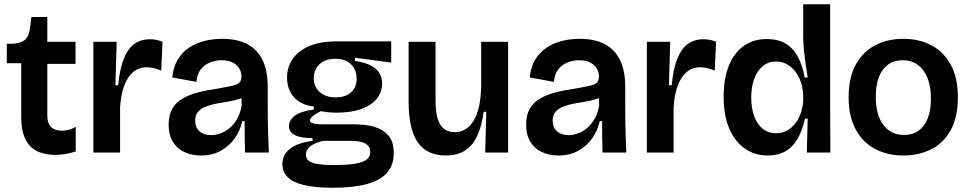

<svg xmlns="http://www.w3.org/2000/svg" viewBox="-20 -719 4569 905"><path d="M242 11Q160 11 120 -32.5Q80 -76 80 -167V-421H12V-513H43Q83 -516 100.5 -534Q118 -552 122 -591L128 -639H203V-522H336V-418H203V-175Q203 -137 221 -120Q239 -103 271 -103Q288 -103 305.5 -107.5Q323 -112 337 -122V-5Q309 4 285.5 7.5Q262 11 242 11Z M420 0V-264V-522H530L524 -317H537Q544 -393 563 -441Q582 -489 613 -511.5Q644 -534 687 -534Q700 -534 715 -531.5Q730 -529 746 -522L740 -386Q722 -394 704.5 -398Q687 -402 672 -402Q634 -402 607.5 -379.5Q581 -357 565.5 -315Q550 -273 546 -214V0Z M927 14Q885 14 850.5 -1.5Q816 -17 795.5 -49.5Q775 -82 775 -132Q775 -176 791.5 -205.5Q808 -235 839 -253.5Q870 -272 912 -283Q954 -294 1004 -301Q1050 -309 1074 -314.5Q1098 -320 1108 -329.5Q1118 -339 1118 -357Q1118 -392 1093 -413.5Q1068 -435 1024 -435Q997 -435 971 -425Q945 -415 927 -393Q909 -371 906 -333L792 -354Q797 -404 818 -438.5Q839 -473 871.5 -494.5Q904 -516 944 -526Q984 -536 1027 -536Q1098 -536 1145.5 -511Q1193 -486 1217.5 -436Q1242 -386 1242 -310V-214Q1242 -179 1242.5 -143Q1243 -107 1244.5 -71Q1246 -35 1247 0H1135Q1134 -35 1133.5 -71.5Q1133 -108 1133 -148H1122Q1112 -103 1086 -66.5Q1060 -30 1020 -8Q980 14 927 14ZM975 -82Q997 -82 1020 -90.5Q1043 -99 1063 -116Q1083 -133 1098 -159.5Q1113 -186 1119 -222L1118 -274L1144 -275Q1131 -261 1108 -253Q1085 -245 1057.5 -240.5Q1030 -236 1002 -231Q974 -226 951 -217Q928 -208 914 -192.5Q900 -177 900 -150Q900 -118 920.5 -100Q941 -82 975 -82Z M1549 166Q1462 166 1409.5 152.5Q1357 139 1334 114Q1311 89 1311 55Q1311 11 1346.5 -17.5Q1382 -46 1453 -55V-68Q1398 -68 1370 -82Q1342 -96 1342 -124Q1342 -152 1369 -173Q1396 -194 1459 -203V-217Q1399 -224 1366 -260.5Q1333 -297 1333 -354Q1333 -404 1360.5 -442.5Q1388 -481 1439.5 -502.5Q1491 -524 1564 -524H1824V-424L1653 -447V-432Q1723 -421 1752 -394Q1781 -367 1781 -326Q1781 -286 1756.5 -254.5Q1732 -223 1684 -205.5Q1636 -188 1566 -188Q1549 -188 1532 -189.5Q1515 -191 1492 -195Q1466 -182 1453.5 -171Q1441 -160 1441 -151Q1441 -144 1449.5 -140Q1458 -136 1471 -134.5Q1484 -133 1499 -133H1649Q1668 -133 1699 -130Q1730 -127 1761.5 -115Q1793 -103 1814.5 -75.5Q1836 -48 1836 3Q1836 59 1804.5 95Q1773 131 1709.5 148.5Q1646 166 1549 166ZM1552 59Q1620 59 1657.5 52Q1695 45 1710 31.5Q1725 18 1725 -2Q1725 -21 1715 -32Q1705 -43 1689.5 -48Q1674 -53 1658 -54Q1642 -55 1629 -55H1501Q1457 -43 1439.5 -27Q1422 -11 1422 10Q1422 31 1438 41Q1454 51 1483 55Q1512 59 1552 59ZM1562 -260Q1609 -260 1635 -284Q1661 -308 1661 -348Q1661 -390 1634.5 -416Q1608 -442 1561 -442Q1513 -442 1486 -416Q1459 -390 1459 -350Q1459 -323 1471.5 -303Q1484 -283 1507 -271.5Q1530 -260 1562 -260Z M2082 14Q1992 14 1949 -48.5Q1906 -111 1906 -240V-522H2033V-247Q2033 -168 2055 -132Q2077 -96 2124 -96Q2152 -96 2174.5 -110Q2197 -124 2213.5 -152Q2230 -180 2238.5 -220.5Q2247 -261 2248 -314V-522H2375V-235V0H2267L2272 -192H2260Q2250 -120 2227.5 -74.5Q2205 -29 2169 -7.5Q2133 14 2082 14Z M2612 14Q2570 14 2535.5 -1.5Q2501 -17 2480.5 -49.5Q2460 -82 2460 -132Q2460 -176 2476.5 -205.5Q2493 -235 2524 -253.5Q2555 -272 2597 -283Q2639 -294 2689 -301Q2735 -309 2759 -314.5Q2783 -320 2793 -329.5Q2803 -339 2803 -357Q2803 -392 2778 -413.5Q2753 -435 2709 -435Q2682 -435 2656 -425Q2630 -415 2612 -393Q2594 -371 2591 -333L2477 -354Q2482 -404 2503 -438.5Q2524 -473 2556.5 -494.5Q2589 -516 2629 -526Q2669 -536 2712 -536Q2783 -536 2830.5 -511Q2878 -486 2902.5 -436Q2927 -386 2927 -310V-214Q2927 -179 2927.5 -143Q2928 -107 2929.5 -71Q2931 -35 2932 0H2820Q2819 -35 2818.5 -71.5Q2818 -108 2818 -148H2807Q2797 -103 2771 -66.5Q2745 -30 2705 -8Q2665 14 2612 14ZM2660 -82Q2682 -82 2705 -90.5Q2728 -99 2748 -116Q2768 -133 2783 -159.5Q2798 -186 2804 -222L2803 -274L2829 -275Q2816 -261 2793 -253Q2770 -245 2742.5 -240.5Q2715 -236 2687 -231Q2659 -226 2636 -217Q2613 -208 2599 -192.5Q2585 -177 2585 -150Q2585 -118 2605.5 -100Q2626 -82 2660 -82Z M3029 0V-264V-522H3139L3133 -317H3146Q3153 -393 3172 -441Q3191 -489 3222 -511.5Q3253 -534 3296 -534Q3309 -534 3324 -531.5Q3339 -529 3355 -522L3349 -386Q3331 -394 3313.5 -398Q3296 -402 3281 -402Q3243 -402 3216.5 -379.5Q3190 -357 3174.5 -315Q3159 -273 3155 -214V0Z M3599 14Q3539 14 3492 -18Q3445 -50 3418 -111.5Q3391 -173 3391 -263Q3391 -349 3415.5 -409.5Q3440 -470 3485.5 -502.5Q3531 -535 3595 -535Q3645 -535 3681 -514.5Q3717 -494 3739.5 -453.5Q3762 -413 3773 -354H3787Q3781 -390 3776.5 -423.5Q3772 -457 3769 -486.5Q3766 -516 3766 -541V-699H3893V-229L3894 0H3783L3787 -160H3774Q3762 -103 3739 -64Q3716 -25 3681.5 -5.5Q3647 14 3599 14ZM3638 -91Q3669 -91 3693 -105.5Q3717 -120 3733.5 -144Q3750 -168 3758 -197Q3766 -226 3766 -254V-265Q3766 -287 3761 -310Q3756 -333 3745.5 -354.5Q3735 -376 3719.5 -392.5Q3704 -409 3683.5 -419Q3663 -429 3638 -429Q3601 -429 3575 -407Q3549 -385 3535 -347Q3521 -309 3521 -259Q3521 -209 3535 -171Q3549 -133 3575 -112Q3601 -91 3638 -91Z M4238 14Q4163 14 4104.5 -17Q4046 -48 4013 -109.5Q3980 -171 3980 -262Q3980 -354 4014 -415Q4048 -476 4106 -506Q4164 -536 4238 -536Q4313 -536 4371 -505Q4429 -474 4462 -413Q4495 -352 4495 -260Q4495 -167 4461.5 -106Q4428 -45 4369.5 -15.5Q4311 14 4238 14ZM4241 -83Q4282 -83 4310 -103Q4338 -123 4353 -161.5Q4368 -200 4368 -254Q4368 -311 4352 -351Q4336 -391 4306.5 -413Q4277 -435 4235 -435Q4195 -435 4166.5 -415Q4138 -395 4123 -356.5Q4108 -318 4108 -263Q4108 -178 4143.5 -130.5Q4179 -83 4241 -83Z"/></svg>

Font: Bricolage Grotesque 60pt SemiBold
Style: Regular
Weight: 600
Version: Version 1.001;gftools[0.9.33.dev8+g029e19f]